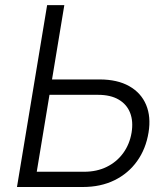

<svg xmlns="http://www.w3.org/2000/svg" viewBox="-20 -748 674 768"><path d="M168.5 -430.2H378.4Q449.7 -430.2 497.1 -403.3Q544.4 -376.5 564.5 -328.6Q584.5 -280.8 574.2 -218.3Q563.5 -152.3 528.3 -103.3Q493.2 -54.2 438 -27.1Q382.8 0 311.5 0H47.9L168.5 -727.5H237.3L127 -61H316.9Q367.2 -61 407 -80.6Q446.8 -100.1 472.7 -135.5Q498.5 -170.9 506.3 -217.3Q513.7 -262.7 500.5 -296.6Q487.3 -330.6 454.8 -349.6Q422.4 -368.7 372.1 -368.7H158.2Z"/></svg>

Font: Inter 17pt Light
Style: Italic
Weight: 300
Italic angle: -9.3988°
Version: Version 4.001;git-66647c0bb